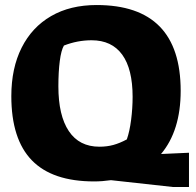

<svg xmlns="http://www.w3.org/2000/svg" viewBox="-20 -707 780 763"><path d="M421 9Q386 14 354 14Q188 14 106.5 -70Q25 -154 25 -325Q25 -436 66 -517.5Q107 -599 183 -643Q259 -687 364 -687Q698 -687 698 -346Q698 -188 620 -95L731 -100V36H666ZM484 -153Q495 -184 501 -230.5Q507 -277 507 -322Q507 -433 465.5 -490Q424 -547 344 -547Q288 -547 234 -526Q223 -507 217.5 -464Q212 -421 212 -364Q212 -248 253.5 -186Q295 -124 375 -124Q405 -124 430.5 -131Q456 -138 484 -153Z"/></svg>

Font: Suez One
Style: Regular
Weight: 400
Version: Version 1.000